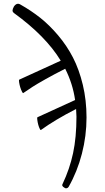

<svg xmlns="http://www.w3.org/2000/svg" viewBox="-20 -741 563 1025"><path d="M198.2 -46.9Q196.3 -45.9 192.9 -52.2Q183.1 -71.3 179.2 -100.6Q177.2 -113.8 180.2 -115.2L380.9 -207Q368.7 -293.5 328.1 -374Q269 -344.2 222.7 -318.1Q176.3 -292 154.8 -278.1Q133.3 -264.2 104 -244.1Q102.1 -242.7 97.7 -251Q86.4 -273.4 82 -302.2Q80.1 -314.5 83 -315.9L304.2 -417Q224.6 -547.9 55.2 -670.9Q46.9 -677.2 46.9 -684.8Q46.9 -692.4 54.2 -706.1Q69.8 -728.5 88.9 -716.8Q146 -684.6 195.1 -645.8Q244.1 -606.9 290.5 -552Q336.9 -497.1 369.6 -433.8Q402.3 -370.6 422.1 -288.3Q441.9 -206.1 441.9 -113.8Q441.9 -15.6 417.2 79.8Q392.6 175.3 346.2 256.8Q341.8 263.2 335.2 264.2Q328.6 265.1 324.2 261.2Q307.1 251.5 314 241.2Q352.1 161.1 370.1 76.7Q388.2 -7.8 388.2 -118.2Q388.2 -132.8 386.2 -159.2Q272.9 -101.1 198.2 -46.9Z"/></svg>

Font: Junicode SmCond Light
Style: Regular
Weight: 300
Width: 4
Designer: Peter S. Baker
Version: Version 2.206